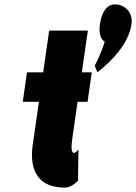

<svg xmlns="http://www.w3.org/2000/svg" viewBox="-20 -844 623 879"><path d="M505 -824C467.4 -824 444.8 -784 437.6 -734C431.8 -694 439.6 -663 459.5 -654C439.9 -589 413.6 -544 413.6 -544L426 -513C490.7 -565 568.6 -641 582 -734C589.2 -784 555 -824 505 -824ZM177.7 -513H103.7L84.2 -378H158.2L129.8 -181C116.7 -90 135.6 15 276.6 15C308.5 15 337.2 -17 337.2 -17L339.2 -160C339.2 -160 328.1 -144 318.4 -144C306.6 -144 304.8 -167 311.7 -215L335.2 -378H380.8L400.2 -513H354.7L382.2 -704H205.2Z"/></svg>

Font: Blink
Style: Obl
Weight: 400
Designer: Mew Too
Foundry: Cannot Into Space Fonts
Version: Version 001.000